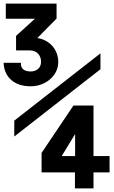

<svg xmlns="http://www.w3.org/2000/svg" viewBox="-20 -877 640 1076"><path d="M151 -476.5Q177.5 -476.5 193.8 -491Q210 -505.5 210 -531.5Q210 -558.5 193 -576.5Q176 -594.5 146 -594.5H70V-676L176 -772H12.5V-857H297V-773L189.5 -664Q223.5 -658.5 250 -640Q276.5 -621.5 291.5 -592.8Q306.5 -564 306.5 -529Q306.5 -492.5 285.8 -461.2Q265 -430 229.5 -411.8Q194 -393.5 151.5 -393.5Q84.5 -393.5 44 -428Q3.5 -462.5 0 -525H97.5Q95.5 -501 109.8 -488.8Q124 -476.5 151 -476.5ZM400 89H213V-20L391.5 -285.5H504V-2.5H594V89H504V179H400ZM401 -2.5V-126L326 -2.5ZM543 -578V-489L60 -112V-201Z"/></svg>

Font: JuliaMono Black
Style: Regular
Weight: 900
Monospace: yes
Designer: cormullion
Foundry: corm
Version: Version 0.054; ttfautohint (v1.8.4)